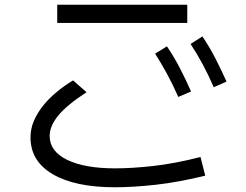

<svg xmlns="http://www.w3.org/2000/svg" viewBox="-20 -756 1040 812"><path d="M772 -736V-659H222V-736ZM828 -92 848 -13Q733 15 637.5 25.5Q542 36 466 36Q298 36 203.5 -19Q109 -74 109 -175Q109 -211 123 -244Q137 -277 161 -307.5Q185 -338 218 -365.5Q251 -393 289 -416L346 -366Q263 -312 226.5 -267.5Q190 -223 190 -181Q190 -116 264 -80Q338 -44 467 -44Q538 -44 628 -54Q718 -64 828 -92ZM884 -387Q861 -440 837 -484.5Q813 -529 786 -570L836 -602Q867 -556 892 -507Q917 -458 938 -411ZM734 -346Q711 -398 687 -442.5Q663 -487 636 -529L686 -560Q717 -514 742 -465.5Q767 -417 788 -369Z"/></svg>

Font: Murecho Thin
Style: Regular
Weight: 400
Version: Version 1.010